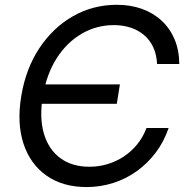

<svg xmlns="http://www.w3.org/2000/svg" viewBox="-20 -758 766 789"><path d="M335.9 10.7Q238.3 10.7 171.4 -36.1Q104.5 -83 76.7 -167.2Q48.8 -251.5 67.4 -363.3Q85.9 -475.6 141.8 -560.1Q197.8 -644.5 280 -691.4Q362.3 -738.3 460 -738.3Q516.1 -738.3 562.7 -721.7Q609.4 -705.1 643.8 -673.3Q678.2 -641.6 697.3 -596.7Q716.3 -551.8 716.8 -495.1H625.5Q623.5 -533.7 609.9 -563.5Q596.2 -593.3 572.5 -613.5Q548.8 -633.8 517.3 -644.3Q485.8 -654.8 447.8 -654.8Q376.5 -654.8 315.7 -619.4Q254.9 -584 213.1 -518.8Q171.4 -453.6 156.2 -363.8Q141.1 -274.4 160.4 -209Q179.7 -143.6 227.8 -108.2Q275.9 -72.8 347.7 -72.8Q385.3 -72.8 420.9 -83.3Q456.5 -93.8 487.5 -114Q518.6 -134.3 543 -163.8Q567.4 -193.4 582 -231.9H672.9Q653.8 -175.8 620.1 -131.1Q586.4 -86.4 541.7 -54.4Q497.1 -22.5 444.6 -5.9Q392.1 10.7 335.9 10.7ZM124 -331.5 137.2 -411.1H472.7L460 -331.5Z"/></svg>

Font: Inter 24pt
Style: Italic
Weight: 400
Italic angle: -9.3988°
Designer: Rasmus Andersson
Foundry: rsms
Version: Version 4.001;git-66647c0bb